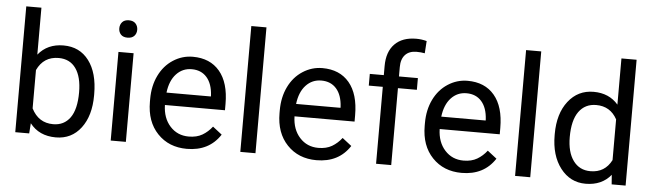

<svg xmlns="http://www.w3.org/2000/svg" viewBox="-48 -945 3874 1140"><g transform="rotate(5 1889.0 -375.0)"><path d="M515.6 -258.3Q515.6 -137.2 460 -63.7Q404.3 9.8 310.5 9.8Q210.4 9.8 155.8 -61L151.4 0H68.4V-750H158.7V-470.2Q213.4 -538.1 309.6 -538.1Q405.8 -538.1 460.7 -465.3Q515.6 -392.6 515.6 -266.1ZM425.3 -268.6Q425.3 -360.8 389.6 -411.1Q354 -461.4 287.1 -461.4Q197.8 -461.4 158.7 -378.4V-149.9Q200.2 -66.9 288.1 -66.9Q353 -66.9 389.2 -117.2Q425.3 -167.5 425.3 -268.6Z M727.5 0H637.2V-528.3H727.5ZM629.9 -668.5Q629.9 -690.4 643.3 -705.6Q656.7 -720.7 683.1 -720.7Q709.5 -720.7 723.1 -705.6Q736.8 -690.4 736.8 -668.5Q736.8 -646.5 723.1 -631.8Q709.5 -617.2 683.1 -617.2Q656.7 -617.2 643.3 -631.8Q629.9 -646.5 629.9 -668.5Z M1091.3 9.8Q983.9 9.8 916.5 -60.8Q849.1 -131.3 849.1 -249.5V-266.1Q849.1 -344.7 879.2 -406.5Q909.2 -468.3 963.1 -503.2Q1017.1 -538.1 1080.1 -538.1Q1183.1 -538.1 1240.2 -470.2Q1297.4 -402.3 1297.4 -275.9V-238.3H939.5Q941.4 -160.2 985.1 -112.1Q1028.8 -64 1096.2 -64Q1144 -64 1177.2 -83.5Q1210.4 -103 1235.4 -135.3L1290.5 -92.3Q1224.1 9.8 1091.3 9.8ZM1080.1 -463.9Q1025.4 -463.9 988.3 -424.1Q951.2 -384.3 942.4 -312.5H1207V-319.3Q1203.1 -388.2 1169.9 -426Q1136.7 -463.9 1080.1 -463.9Z M1500 0H1409.7V-750H1500Z M1863.8 9.8Q1756.3 9.8 1689 -60.8Q1621.6 -131.3 1621.6 -249.5V-266.1Q1621.6 -344.7 1651.6 -406.5Q1681.6 -468.3 1735.6 -503.2Q1789.6 -538.1 1852.5 -538.1Q1955.6 -538.1 2012.7 -470.2Q2069.8 -402.3 2069.8 -275.9V-238.3H1711.9Q1713.9 -160.2 1757.6 -112.1Q1801.3 -64 1868.7 -64Q1916.5 -64 1949.7 -83.5Q1982.9 -103 2007.8 -135.3L2063 -92.3Q1996.6 9.8 1863.8 9.8ZM1852.5 -463.9Q1797.9 -463.9 1760.7 -424.1Q1723.6 -384.3 1714.8 -312.5H1979.5V-319.3Q1975.6 -388.2 1942.4 -426Q1909.2 -463.9 1852.5 -463.9Z M2218.8 0V-458.5H2135.3V-528.3H2218.8V-582.5Q2218.8 -667.5 2264.2 -713.9Q2309.6 -760.3 2392.6 -760.3Q2423.8 -760.3 2454.6 -752L2449.7 -678.7Q2426.8 -683.1 2400.9 -683.1Q2356.9 -683.1 2333 -657.5Q2309.1 -631.8 2309.1 -584V-528.3H2421.9V-458.5H2309.1V0Z M2729 9.8Q2621.6 9.8 2554.2 -60.8Q2486.8 -131.3 2486.8 -249.5V-266.1Q2486.8 -344.7 2516.8 -406.5Q2546.9 -468.3 2600.8 -503.2Q2654.8 -538.1 2717.8 -538.1Q2820.8 -538.1 2877.9 -470.2Q2935.1 -402.3 2935.1 -275.9V-238.3H2577.1Q2579.1 -160.2 2622.8 -112.1Q2666.5 -64 2733.9 -64Q2781.7 -64 2814.9 -83.5Q2848.1 -103 2873 -135.3L2928.2 -92.3Q2861.8 9.8 2729 9.8ZM2717.8 -463.9Q2663.1 -463.9 2626 -424.1Q2588.9 -384.3 2580.1 -312.5H2844.7V-319.3Q2840.8 -388.2 2807.6 -426Q2774.4 -463.9 2717.8 -463.9Z M3137.7 0H3047.4V-750H3137.7Z M3260.3 -268.6Q3260.3 -390.1 3317.9 -464.1Q3375.5 -538.1 3468.8 -538.1Q3561.5 -538.1 3615.7 -474.6V-750H3706.1V0H3623L3618.7 -56.6Q3564.5 9.8 3467.8 9.8Q3376 9.8 3318.1 -65.4Q3260.3 -140.6 3260.3 -261.7ZM3350.6 -258.3Q3350.6 -168.5 3387.7 -117.7Q3424.8 -66.9 3490.2 -66.9Q3576.2 -66.9 3615.7 -144V-386.7Q3575.2 -461.4 3491.2 -461.4Q3424.8 -461.4 3387.7 -410.2Q3350.6 -358.9 3350.6 -258.3Z"/></g></svg>

Font: Mardoto
Style: Regular
Weight: 400
Designer: Christian Robertson, Vahan Hovhannisyan
Foundry: Google
Version: Version 1.000